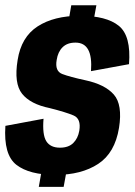

<svg xmlns="http://www.w3.org/2000/svg" viewBox="-22 -703 512 730"><path d="M235.5 -605 330 -604 344.5 -683H249ZM125.5 7.5H220L234.5 -72H139.5ZM189 -38Q287.5 -38 351.2 -79.8Q415 -121.5 430.5 -217Q444.5 -305 410.8 -343.5Q377 -382 302 -398Q244 -410.5 215 -421.5Q186 -432.5 193.5 -475Q198 -505.5 215.8 -523.2Q233.5 -541 265 -541Q298.5 -541 313.2 -514.2Q328 -487.5 324 -432.5L468.5 -459Q477 -566.5 429.8 -604.8Q382.5 -643 282.5 -643Q183 -643 120.8 -602.5Q58.5 -562 45 -474.5Q30.5 -386 62 -346.5Q93.5 -307 167 -292Q228.5 -276.5 257.8 -264Q287 -251.5 279.5 -206Q274.5 -177 256.5 -159.2Q238.5 -141.5 206 -141.5Q169.5 -141.5 154 -166.2Q138.5 -191 143.5 -251.5L-1.5 -224.5Q-9 -114.5 40.5 -76.2Q90 -38 189 -38Z"/></svg>

Font: Anybody Condensed
Style: Bold Italic
Weight: 700
Width: 3
Italic angle: -10°
Version: Version 1.113;gftools[0.9.25]